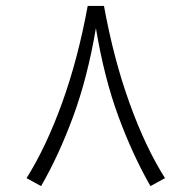

<svg xmlns="http://www.w3.org/2000/svg" viewBox="-20 -628 648 650"><path d="M276.9 -607.9H332Q364.7 -428.2 418.5 -279.1Q472.2 -129.9 538.6 -24.9L489.3 2Q428.7 -104 380.6 -234.6Q332.5 -365.2 304.7 -532.7Q276.4 -365.7 228 -234.4Q179.7 -103 119.1 2L69.8 -24.9Q136.2 -130.4 190.2 -279.5Q244.1 -428.7 276.9 -607.9Z"/></svg>

Font: Vazir Thin FD-WOL
Style: Thin-FD-WOL
Weight: 100
Designer: Saber Rastikerdar
Foundry: Saber Rastikerdar
Version: Version 30.1.0